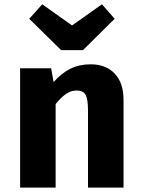

<svg xmlns="http://www.w3.org/2000/svg" viewBox="-20 -856 655 876"><path d="M71.8 0V-544.6H213.3L224.6 -481.5Q261 -522.6 301.5 -542.6Q342.1 -562.6 393.8 -562.6Q463.6 -562.6 503.6 -520Q543.6 -477.4 543.6 -400V0H381.5V-353.3Q381.5 -403.6 370.5 -423.3Q359.5 -443.1 329.2 -443.1Q303.6 -443.1 280.3 -426.7Q256.9 -410.3 233.8 -381V0ZM445.1 -836.4 503.1 -770.3 358.5 -627.2H259L113.3 -770.3L172.8 -836.4L308.7 -740Z"/></svg>

Font: FiraCode Nerd Font Mono
Style: Bold
Weight: 700
Monospace: yes
Designer: Carrois Corporate, Edenspiekermann AG, Nikita Prokopov
Foundry: Carrois Corporate, Edenspiekermann AG, Nikita Prokopov
Version: Version 6.002;Nerd Fonts 3.3.0